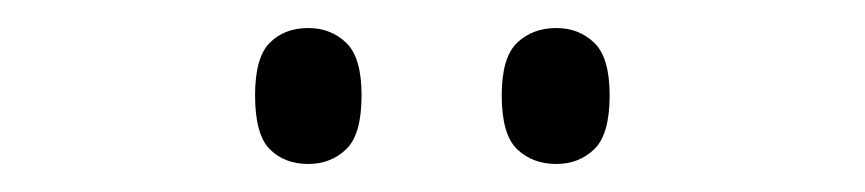

<svg xmlns="http://www.w3.org/2000/svg" viewBox="-20 -761 617 137"><path d="M377 -644Q360 -644 349 -654.5Q338 -665 338 -693Q338 -720 349 -730.5Q360 -741 377 -741Q393 -741 404 -730.5Q415 -720 415 -693Q415 -665 404 -654.5Q393 -644 377 -644ZM200 -644Q183 -644 172.5 -654.5Q162 -665 162 -693Q162 -720 172.5 -730.5Q183 -741 200 -741Q216 -741 227 -730.5Q238 -720 238 -693Q238 -665 227 -654.5Q216 -644 200 -644Z"/></svg>

Font: Noto Serif Tamil Light
Style: Regular
Weight: 300
Designer: Indian Type Foundry, Tom Grace, and the Monotype Design Team
Foundry: Monotype Imaging Inc.
Version: Version 2.004; ttfautohint (v1.8.4.7-5d5b)